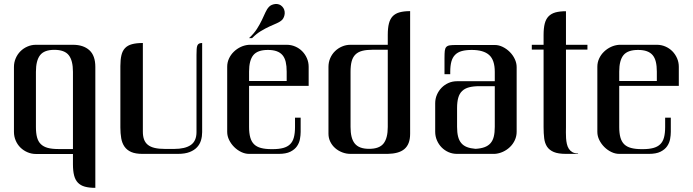

<svg xmlns="http://www.w3.org/2000/svg" viewBox="-20 -759 3417 947"><path d="M450.2 167.5Q419.4 167.5 398.4 161.6Q377.4 155.8 364.3 142.1Q351.1 128.4 345.5 106.2Q339.8 84 339.8 51.3V0.5H157.2Q135.3 0.5 115.5 -8.1Q95.7 -16.6 80.8 -31.2Q65.9 -45.9 57.4 -65.9Q48.8 -85.9 48.8 -108.9V-428.7Q48.8 -451.2 57.4 -471.2Q65.9 -491.2 80.8 -506.1Q95.7 -521 115.5 -529.5Q135.3 -538.1 157.2 -538.1H339.8Q391.1 -538.1 420.7 -511.5Q450.2 -484.9 450.2 -428.7ZM339.8 -404.8Q339.8 -460.4 319.1 -486.8Q298.3 -513.2 248 -513.2Q198.2 -513.2 177.7 -486.8Q157.2 -460.4 157.2 -404.8V-132.3Q157.2 -102.1 162.8 -81.3Q168.5 -60.5 181.6 -47.9Q194.8 -35.2 215.8 -29.5Q236.8 -23.9 267.6 -23.9H339.8Z M682.6 0Q648.4 0 627.2 -9.3Q606 -18.6 594 -35.9Q582 -53.2 577.9 -77.1Q573.7 -101.1 573.7 -130.4V-433.1Q573.7 -464.8 578.9 -486.6Q584 -508.3 596.7 -521.7Q609.4 -535.2 630.9 -541Q652.3 -546.9 684.6 -546.9V-109.4Q684.6 -87.4 690.4 -71.3Q696.3 -55.2 709.2 -44.7Q722.2 -34.2 743.2 -29.3Q764.2 -24.4 794.9 -24.4H838.4Q893.1 -24.4 921.1 -43.9Q949.2 -63.5 949.2 -107.4V-488.8Q949.2 -505.4 950 -516.6Q950.7 -527.8 953.4 -534.4Q956.1 -541 961.7 -543.9Q967.3 -546.9 977.1 -546.9V-107.4Q977.1 -86.4 971.4 -67.1Q965.8 -47.9 952.1 -33Q938.5 -18.1 915.3 -9Q892.1 0 856.9 0Z M1301.3 -512.7Q1250.5 -512.7 1229.5 -487.1Q1208.5 -461.4 1208.5 -405.8V-359.4H1394V-405.8Q1394 -433.6 1389.2 -453.9Q1384.3 -474.1 1373.3 -487.1Q1362.3 -500 1344.7 -506.3Q1327.1 -512.7 1301.3 -512.7ZM1208.5 -335.4V-132.3Q1208.5 -102.1 1214.4 -81.1Q1220.2 -60.1 1233.2 -47.4Q1246.1 -34.7 1267.3 -29.1Q1288.6 -23.4 1319.3 -23.4H1324.7Q1355.5 -23.4 1376.5 -29.1Q1397.5 -34.7 1410.6 -47.4Q1423.8 -60.1 1429.4 -81.1Q1435.1 -102.1 1435.1 -132.3V-178.7H1462.9V-108.4Q1462.9 -92.3 1459.5 -73.2Q1456.1 -54.2 1444.8 -37.8Q1433.6 -21.5 1412.1 -10.7Q1390.6 0 1354.5 0H1208.5Q1189 0 1169.7 -9.3Q1150.4 -18.6 1135 -33.9Q1119.6 -49.3 1110.1 -68.6Q1100.6 -87.9 1100.6 -108.4V-429.7Q1100.6 -451.2 1109.4 -470.2Q1118.2 -489.3 1133.3 -503.9Q1148.4 -518.6 1167.7 -527.6Q1187 -536.6 1208.5 -538.1H1394Q1416.5 -538.1 1436.3 -529.5Q1456.1 -521 1470.7 -506.1Q1485.4 -491.2 1493.9 -471.4Q1502.4 -451.7 1502.4 -429.7V-335.4ZM1338.4 -739.3Q1358.9 -740.7 1372.1 -726.6Q1378.9 -719.7 1381.8 -710.9Q1384.8 -702.1 1384.3 -693.1Q1383.8 -684.1 1380.6 -675.8Q1377.4 -667.5 1372.1 -661.6Q1361.8 -651.4 1345.2 -644.3Q1328.6 -637.2 1308.8 -628.2Q1289.1 -619.1 1267.1 -606Q1245.1 -592.8 1223.1 -570.8H1208Q1232.4 -593.3 1247.1 -616.2Q1261.7 -639.2 1271.7 -660.2Q1281.7 -681.2 1289.3 -698.2Q1296.9 -715.3 1307.6 -726.1Q1317.9 -736.8 1338.4 -739.3Z M1892.6 -513.7H1818.8Q1788.1 -513.7 1767.1 -508.3Q1746.1 -502.9 1733.2 -490.2Q1720.2 -477.5 1714.6 -456.8Q1709 -436 1709 -405.8V-132.8Q1709 -105.5 1713.9 -85.2Q1718.8 -64.9 1729.5 -51.5Q1740.2 -38.1 1757.8 -31.5Q1775.4 -24.9 1800.8 -24.9Q1851.1 -24.9 1871.8 -51.3Q1892.6 -77.6 1892.6 -132.8ZM1709 0Q1687.5 0 1668 -7.6Q1648.4 -15.1 1633.3 -28.3Q1618.2 -41.5 1609.1 -59.8Q1600.1 -78.1 1600.1 -99.6V-429.2Q1600.1 -451.7 1608.6 -471.7Q1617.2 -491.7 1632.1 -506.3Q1647 -521 1666.7 -529.5Q1686.5 -538.1 1709 -538.1H1892.6V-587.4Q1892.6 -620.1 1898.2 -642.6Q1903.8 -665 1916.7 -678.7Q1929.7 -692.4 1950.9 -698.2Q1972.2 -704.1 2002.9 -704.1V-99.6Q2002.9 -72.8 1995.6 -54Q1988.3 -35.2 1974.1 -23.4Q1960 -11.7 1939.2 -6.1Q1918.5 -0.5 1892.1 0Z M2420.4 -358.4V-404.8Q2420.4 -462.9 2392.6 -487.8Q2364.7 -512.7 2306.6 -512.7Q2277.8 -512.7 2257.6 -507.1Q2237.3 -501.5 2224.6 -488.5Q2211.9 -475.6 2206.3 -455.1Q2200.7 -434.6 2200.7 -404.8V-393.1H2172.4V-473.1Q2172.4 -495.6 2173.8 -508.3Q2175.3 -521 2181.2 -527.3Q2187 -533.7 2198.5 -535.4Q2210 -537.1 2230.5 -537.1H2420.4Q2440.4 -537.1 2459.7 -527.6Q2479 -518.1 2494.4 -502.7Q2509.8 -487.3 2519 -467.8Q2528.3 -448.2 2528.3 -428.2V-109.4Q2528.3 -87.4 2519.5 -68.1Q2510.7 -48.8 2495.6 -34.2Q2480.5 -19.5 2460.9 -10.5Q2441.4 -1.5 2420.4 0H2234.4Q2211.9 0 2192.4 -8.5Q2172.9 -17.1 2158.2 -32Q2143.6 -46.9 2135 -66.9Q2126.5 -86.9 2126.5 -109.4V-249.5Q2126.5 -272 2135 -291.7Q2143.6 -311.5 2158.2 -326.4Q2172.9 -341.3 2192.4 -349.9Q2211.9 -358.4 2234.4 -358.4ZM2420.4 -334H2345.7Q2314.9 -334 2293.7 -328.4Q2272.5 -322.8 2259.3 -310.1Q2246.1 -297.4 2240.2 -276.6Q2234.4 -255.9 2234.4 -226.1V-133.3Q2234.4 -105.5 2239.3 -85.9Q2244.1 -66.4 2254.9 -53.5Q2265.6 -40.5 2283 -33.7Q2300.3 -26.9 2325.2 -24.9Q2351.6 -26.4 2369.6 -33Q2387.7 -39.6 2399.2 -52.5Q2410.6 -65.4 2415.5 -85.2Q2420.4 -105 2420.4 -133.3Z M2771.5 -131.8Q2771.5 -120.1 2771.2 -106Q2771 -91.8 2772 -77.4Q2772.9 -63 2775.9 -49.6Q2778.8 -36.1 2785.4 -25.6Q2792 -15.1 2802.7 -8.8Q2813.5 -2.4 2829.6 -2.4Q2831.5 -2.4 2831.5 -1Q2831.5 0 2829.6 0H2771.5Q2733.4 0 2711.4 -9.3Q2689.5 -18.6 2678.2 -35.6Q2667 -52.7 2664.1 -77.1Q2661.1 -101.6 2661.1 -131.8V-514.2H2603V-538.1H2661.1V-586.9Q2661.1 -619.6 2666.7 -642.1Q2672.4 -664.6 2685.5 -678.2Q2698.7 -691.9 2719.7 -697.8Q2740.7 -703.6 2771.5 -703.6V-538.1H2877.4V-514.2H2771.5Z M3127 -512.7Q3076.2 -512.7 3055.2 -487.1Q3034.2 -461.4 3034.2 -405.8V-359.4H3219.7V-405.8Q3219.7 -433.6 3214.8 -453.9Q3210 -474.1 3199 -487.1Q3188 -500 3170.4 -506.3Q3152.8 -512.7 3127 -512.7ZM3034.2 -335.4V-132.3Q3034.2 -102.1 3040 -81.1Q3045.9 -60.1 3058.8 -47.4Q3071.8 -34.7 3093 -29.1Q3114.3 -23.4 3145 -23.4H3150.4Q3181.2 -23.4 3202.1 -29.1Q3223.1 -34.7 3236.3 -47.4Q3249.5 -60.1 3255.1 -81.1Q3260.7 -102.1 3260.7 -132.3V-178.7H3288.6V-108.4Q3288.6 -92.3 3285.2 -73.2Q3281.7 -54.2 3270.5 -37.8Q3259.3 -21.5 3237.8 -10.7Q3216.3 0 3180.2 0H3034.2Q3014.6 0 2995.4 -9.3Q2976.1 -18.6 2960.7 -33.9Q2945.3 -49.3 2935.8 -68.6Q2926.3 -87.9 2926.3 -108.4V-429.7Q2926.3 -451.2 2935.1 -470.2Q2943.8 -489.3 2959 -503.9Q2974.1 -518.6 2993.4 -527.6Q3012.7 -536.6 3034.2 -538.1H3219.7Q3242.2 -538.1 3262 -529.5Q3281.7 -521 3296.4 -506.1Q3311 -491.2 3319.6 -471.4Q3328.1 -451.7 3328.1 -429.7V-335.4Z"/></svg>

Font: Unique
Style: Regular
Weight: 400
Designer: Anna Pocius (aka Artmaker)
Foundry: Anna Pocius
Version: Version 1.000 2013 initial release